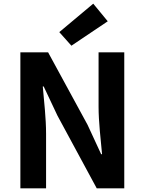

<svg xmlns="http://www.w3.org/2000/svg" viewBox="-20 -1026 789 1046"><path d="M91 0H231V-297C231 -382 220 -475 213 -555H218L293 -396L507 0H657V-741H517V-445C517 -361 529 -263 536 -186H531L457 -346L242 -741H91ZM369 -777 567 -910 488 -1006 303 -851Z"/></svg>

Font: Source Han Sans CN
Style: Bold
Weight: 700
Designer: Ryoko NISHIZUKA 西塚涼子 (kana, bopomofo & ideographs); Paul D. Hunt (Latin, Greek & Cyrillic); Sandoll Communications 산돌커뮤니
Foundry: Adobe
Version: Version 2.001;hotconv 1.0.107;makeotfexe 2.5.65593